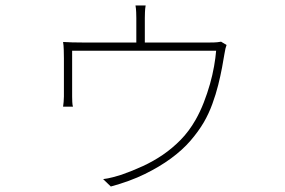

<svg xmlns="http://www.w3.org/2000/svg" viewBox="-20 -623 1040 700"><path d="M806 -459 786 -471Q781 -470 772 -469Q763 -468 743 -468H508V-557Q508 -565 508.5 -578.5Q509 -592 511 -603H474Q476 -592 476.5 -578.5Q477 -565 477 -557V-468H283Q263 -468 243.5 -468.5Q224 -469 210 -470Q212 -458 212.5 -440Q213 -422 213 -410V-271Q213 -263 212 -251.5Q211 -240 210 -234H246Q244 -240 243.5 -251.5Q243 -263 243 -271V-438H768Q766 -413 760.5 -381.5Q755 -350 745.5 -316.5Q736 -283 723 -249.5Q710 -216 693 -186Q669 -144 638.5 -113Q608 -82 573.5 -58.5Q539 -35 501 -17.5Q463 0 423 14Q411 18 392 23Q373 28 356 30L384 57Q454 38 508 11.5Q562 -15 603.5 -45.5Q645 -76 674 -109.5Q703 -143 723 -177Q741 -208 754 -243.5Q767 -279 775.5 -313Q784 -347 789.5 -376.5Q795 -406 798 -425Q800 -438 802 -446Q804 -454 806 -459Z"/></svg>

Font: Spoqa Han Sans Neo Thin
Style: Regular
Weight: 100
Designer: [Spoqa Han Sans Neo] Dong-huui Kim  Younghwa Kang  Yujin Lee  [Noto Sans] Ryoko NISHIZUKA  (kana & ideographs); Paul D. 
Foundry: Spoqa (http://www.spoqa-han-sans.com)
Version: Version 1.100;hotconv 1.0.109;makeotfexe 2.5.65596